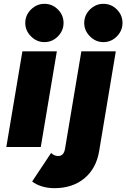

<svg xmlns="http://www.w3.org/2000/svg" viewBox="-20 -768 660 1003"><path d="M13 0 97 -500H277L193 0ZM212 -548Q172 -548 142 -578Q112 -608 112 -648Q112 -689 142 -718.5Q172 -748 212 -748Q253 -748 282.5 -718.5Q312 -689 312 -648Q312 -608 282.5 -578Q253 -548 212 -548ZM264 215Q229 215 198.5 205.5Q168 196 148 180L247 31Q263 47 284 47Q314 47 320 7L405 -500H585L498 21Q483 112 421 163.5Q359 215 264 215ZM520 -548Q480 -548 450 -578Q420 -608 420 -648Q420 -689 450 -718.5Q480 -748 520 -748Q561 -748 590.5 -718.5Q620 -689 620 -648Q620 -608 590.5 -578Q561 -548 520 -548Z"/></svg>

Font: Figtree Black
Style: Italic
Weight: 900
Italic angle: -9.5°
Foundry: Erik Kennedy
Version: Version 2.001;gftools[0.9.30]